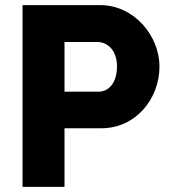

<svg xmlns="http://www.w3.org/2000/svg" viewBox="-20 -730 663 750"><path d="M232 0V-229H376C512 -229 603 -346 603 -470C603 -588 506 -710 371 -710H68V0ZM232 -566H360C398 -566 437 -536 437 -470C437 -406 404 -372 366 -372H232Z"/></svg>

Font: Raleway
Style: ExtraBold
Weight: 800
Designer: Matt McInerney, Pablo Impallari, Rodrigo Fuenzalida
Foundry: Matt McInerney, Pablo Impallari, Rodrigo Fuenzalida
Version: Version 3.000